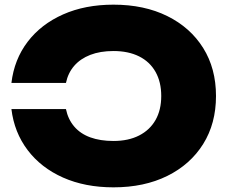

<svg xmlns="http://www.w3.org/2000/svg" viewBox="-20 -787 982 824"><path d="M29 -319H263Q272 -275 298.5 -244Q325 -213 367.5 -197.5Q410 -182 467 -182Q531 -182 577 -205.5Q623 -229 647.5 -272Q672 -315 672 -375Q672 -435 647.5 -478.5Q623 -522 577 -545Q531 -568 467 -568Q410 -568 367.5 -551.5Q325 -535 298.5 -504.5Q272 -474 263 -431H29Q41 -532 98.5 -607.5Q156 -683 250.5 -725Q345 -767 467 -767Q599 -767 698 -718Q797 -669 852 -581Q907 -493 907 -375Q907 -257 852 -169Q797 -81 698 -32Q599 17 467 17Q345 17 250.5 -25Q156 -67 98.5 -143Q41 -219 29 -319Z"/></svg>

Font: Unbounded ExtraBold
Style: Regular
Weight: 800
Designer: Luke Prowse, Jean-Baptiste Morizot, Fátima Lázaro, Florian Runge
Foundry: NaN
Version: Version 1.701;gftools[0.9.28.dev5+ged2979d]